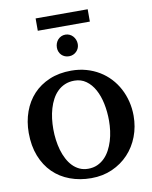

<svg xmlns="http://www.w3.org/2000/svg" viewBox="-111 -1138 977 1234"><g transform="rotate(-10 378.0 -520.5)"><path d="M559.1 -328.1Q559.1 -386.7 548.1 -439.7Q537.1 -492.7 515.1 -532.7Q493.2 -572.8 460.2 -596.4Q427.2 -620.1 383.8 -620.1Q349.1 -620.1 321.8 -608.4Q294.4 -596.7 273.7 -576.4Q252.9 -556.2 238.3 -528.8Q223.6 -501.5 214.4 -470Q205.1 -438.5 200.9 -404.5Q196.8 -370.6 196.8 -336.9Q196.8 -301.3 201.4 -266.1Q206.1 -231 215.3 -198.7Q224.6 -166.5 239.3 -138.7Q253.9 -110.8 273.4 -90.6Q293 -70.3 318.1 -58.6Q343.3 -46.9 374 -46.9Q407.2 -46.9 434.1 -58.8Q460.9 -70.8 481.4 -91.3Q502 -111.8 516.6 -139.2Q531.2 -166.5 540.8 -197.8Q550.3 -229 554.7 -262.5Q559.1 -295.9 559.1 -328.1ZM720.2 -332Q720.2 -260.3 696 -197Q671.9 -133.8 627.4 -86.4Q583 -39.1 521 -11.5Q459 16.1 383.8 16.1Q309.1 16.1 245.4 -7.6Q181.6 -31.2 135.5 -76.7Q89.4 -122.1 63.2 -188.5Q37.1 -254.9 37.1 -339.8Q37.1 -413.6 60.1 -477.3Q83 -541 126.2 -587.4Q169.4 -633.8 232.2 -660.4Q294.9 -687 375 -687Q426.8 -687 472.7 -674.1Q518.6 -661.1 556.9 -637.9Q595.2 -614.7 625.5 -582.3Q655.8 -549.8 676.8 -510.3Q697.8 -470.7 709 -425.5Q720.2 -380.4 720.2 -332ZM446.8 -848.1Q446.8 -834.5 441.7 -822Q436.5 -809.6 427.2 -800.3Q418 -791 405.5 -785.6Q393.1 -780.3 378.4 -780.3Q363.8 -780.3 351.3 -785.4Q338.9 -790.5 329.8 -799.6Q320.8 -808.6 315.7 -821Q310.5 -833.5 310.5 -848.1Q310.5 -863.3 315.4 -876.5Q320.3 -889.6 329.3 -899.7Q338.4 -909.7 350.8 -915.5Q363.3 -921.4 378.4 -921.4Q392.6 -921.4 405 -915.8Q417.5 -910.2 426.8 -900.1Q436 -890.1 441.4 -876.7Q446.8 -863.3 446.8 -848.1ZM208.5 -976.6V-1057.1H548.3V-976.6Z"/></g></svg>

Font: Charis SIL Phon
Style: Bold
Weight: 700
Foundry: SIL International
Version: Version 5.000